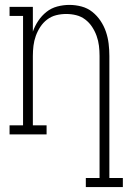

<svg xmlns="http://www.w3.org/2000/svg" viewBox="-20 -548 540 783"><path d="M330 215V178H386V-320Q386 -341 383.5 -361.5Q381 -382 374 -401.5Q367 -421 355.5 -438.5Q344 -456 327.5 -468.5Q311 -481 291 -486Q271 -491 250 -491Q229 -491 209 -486Q189 -481 172.5 -468.5Q156 -456 144.5 -438.5Q133 -421 126 -401.5Q119 -382 116.5 -361.5Q114 -341 114 -320V-37H170V0H19V-37H74V-483H19V-520H114V-419Q122 -442 136 -463Q150 -484 169.5 -499.5Q189 -515 213.5 -521.5Q238 -528 263 -528Q288 -528 312.5 -521.5Q337 -515 356.5 -499.5Q376 -484 390 -463Q404 -442 412 -418.5Q420 -395 423 -370Q426 -345 426 -320V178H481V215Z"/></svg>

Font: Iosevka Curly Slab Extralight
Style: Regular
Weight: 200
Monospace: yes
Designer: Belleve Invis
Foundry: Belleve Invis
Version: Version 22.1.2; ttfautohint (v1.8.4)